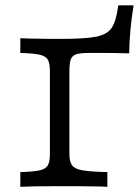

<svg xmlns="http://www.w3.org/2000/svg" viewBox="-20 -718 534 738"><path d="M171.8 -125.8V-445.2Q171.8 -475 163.7 -488.7Q155.6 -502.4 132.7 -507.7Q109.7 -512.9 58.1 -514.5V-571Q98.4 -569.4 121.8 -569.4Q147.6 -568.5 170.6 -568.5Q193.5 -568.5 211.3 -568.5Q308.1 -568.5 350 -577Q391.9 -585.5 409.3 -610.9Q426.6 -636.3 434.7 -697.6H493.5Q477.4 -598.4 476.6 -512.9Q453.2 -513.7 426.6 -514.1Q400 -514.5 373.4 -514.5H324.2Q289.5 -514.5 273.8 -509.7Q258.1 -504.8 252.4 -490.7Q246.8 -476.6 246.8 -445.2V-125.8Q246.8 -96 257.3 -82.3Q267.7 -68.5 297.2 -63.3Q326.6 -58.1 392.7 -56.5V0Q363.7 -1.6 333.9 -1.6Q300.8 -2.4 209.7 -2.4Q103.2 -2.4 58.1 0V-56.5Q109.7 -58.1 132.7 -63.3Q155.6 -68.5 163.7 -82.3Q171.8 -96 171.8 -125.8Z"/></svg>

Font: Playfair Micro SmCond SmLight
Style: Regular
Weight: 360
Width: 4
Designer: Claus Eggers Sørensen
Foundry: Claus Eggers Sørensen
Version: Version 2.100;Glyphs 3.2 (3219)